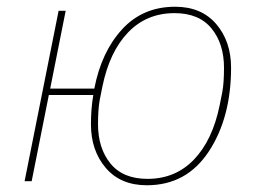

<svg xmlns="http://www.w3.org/2000/svg" viewBox="-20 -538 765 570"><path d="M416 12Q338 12 294 -39.5Q250 -91 250 -169Q250 -216 257 -256H125L74 0H53L154 -506H175L129 -275H260Q281 -384 342.5 -451Q404 -518 500 -518Q578 -518 622 -466.5Q666 -415 666 -337Q666 -189 600 -88.5Q534 12 416 12ZM418 -7Q501 -7 556 -64.5Q611 -122 632 -225L640 -265Q645 -292 645 -337Q645 -408 608 -453.5Q571 -499 498 -499Q415 -499 360 -441.5Q305 -384 284 -281L276 -241Q271 -213 271 -169Q271 -98 308 -52.5Q345 -7 418 -7Z"/></svg>

Font: IBM Plex Sans Thin
Style: Italic
Weight: 100
Italic angle: -11.31°
Designer: Mike Abbink, Paul van der Laan, Pieter van Rosmalen
Foundry: Bold Monday
Version: Version 3.0